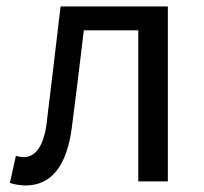

<svg xmlns="http://www.w3.org/2000/svg" viewBox="-20 -563 632 596"><path d="M60.5 12.7Q35.2 12.7 10.7 4.9L29.3 -79.1Q43.9 -75.2 52.7 -75.2Q113.3 -75.2 126 -189.5Q126 -190.4 126 -191.4Q143.6 -334 168 -543H501V0H409.2V-468.8H240.2Q214.8 -255.9 203.1 -168Q179.7 11.7 60.5 12.7Z"/></svg>

Font: Taipei Sans TC Beta
Style: Regular
Weight: 400
Designer: JT Foundry
Foundry: JT Foundry
Version: Version 1.000